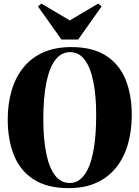

<svg xmlns="http://www.w3.org/2000/svg" viewBox="-20 -1010 758 1044"><path d="M353.5 13Q236.5 13 163 -34.5Q89.5 -82 55.8 -166.2Q22 -250.5 22 -360Q22 -444.5 42.8 -516.2Q63.5 -588 106.2 -641.5Q149 -695 214 -724.5Q279 -754 368 -754Q484.5 -754 557 -707Q629.5 -660 663 -576.8Q696.5 -493.5 696.5 -384.5Q696.5 -300 676 -227.5Q655.5 -155 613 -101Q570.5 -47 506 -17Q441.5 13 353.5 13ZM359.5 -15Q405 -15 437.2 -56.8Q469.5 -98.5 486.2 -181Q503 -263.5 503 -384.5Q503 -487.5 487.8 -564.5Q472.5 -641.5 441.2 -684Q410 -726.5 360.5 -726.5Q314 -726.5 281.8 -685.5Q249.5 -644.5 232.5 -563.2Q215.5 -482 215.5 -360Q215.5 -257 230.8 -179.2Q246 -101.5 277.8 -58.2Q309.5 -15 359.5 -15ZM314 -795 186.5 -975 205 -990.5 359.5 -899 514 -990.5 532.5 -975 405 -795Z"/></svg>

Font: Merriweather 144pt ExtraBold
Style: Regular
Weight: 800
Version: Version 2.100